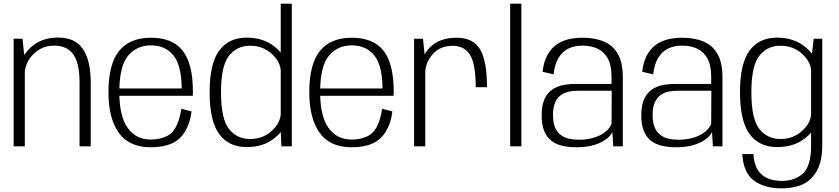

<svg xmlns="http://www.w3.org/2000/svg" viewBox="-20 -805 4612 1056"><path d="M55 0H116.5V-413Q124 -466.5 162 -505.5Q209.5 -554 278 -554Q348 -554 382.8 -506.2Q417.5 -458.5 417.5 -352.5V0H479V-352Q479 -470 437 -534.2Q395 -598.5 299 -598.5Q205.5 -598.5 145.5 -541Q126 -522.5 113 -502.5L104 -592H55Z M810 5Q877.5 5 924.5 -16Q971.5 -37 999 -83.8Q1026.5 -130.5 1033.5 -192.5L977 -206.5Q970.5 -156 951 -114Q931.5 -72 894.5 -54.8Q857.5 -37.5 810 -37.5Q727.5 -37.5 682 -102Q640 -161 636.5 -278H1040Q1041 -288.5 1041 -300Q1041 -453.5 985.2 -525.5Q929.5 -597.5 810 -597.5Q694 -597.5 635.2 -525Q576.5 -452.5 576.5 -298Q576.5 -154.5 633.2 -74.8Q690 5 810 5ZM636.5 -318.5Q640 -444.5 684 -498Q732 -555.5 810 -555.5Q890 -555.5 934.5 -499.5Q978 -445.5 979.5 -318.5Z M1527.5 0H1585V-785H1524V-516Q1510 -533 1489 -549.5Q1428 -598 1336.5 -598Q1238 -598 1185.5 -526.8Q1133 -455.5 1133 -297Q1133 -139.5 1185.5 -67.8Q1238 4 1336.5 4Q1428 4 1489 -44.5Q1510.5 -62 1524.5 -79ZM1524 -175Q1520 -127 1475 -85.5Q1426 -40.5 1355.5 -40.5Q1283 -40.5 1239.2 -96Q1195.5 -151.5 1195.5 -297Q1195.5 -442.5 1239.2 -498Q1283 -553.5 1355.5 -553.5Q1426 -553.5 1475 -508.5Q1520 -467.5 1524 -419Z M1914.5 5Q1982 5 2029 -16Q2076 -37 2103.5 -83.8Q2131 -130.5 2138 -192.5L2081.5 -206.5Q2075 -156 2055.5 -114Q2036 -72 1999 -54.8Q1962 -37.5 1914.5 -37.5Q1832 -37.5 1786.5 -102Q1744.5 -161 1741 -278H2144.5Q2145.5 -288.5 2145.5 -300Q2145.5 -453.5 2089.8 -525.5Q2034 -597.5 1914.5 -597.5Q1798.5 -597.5 1739.8 -525Q1681 -452.5 1681 -298Q1681 -154.5 1737.8 -74.8Q1794.5 5 1914.5 5ZM1741 -318.5Q1744.5 -444.5 1788.5 -498Q1836.5 -555.5 1914.5 -555.5Q1994.5 -555.5 2039 -499.5Q2082.5 -445.5 2084 -318.5Z M2596.5 -325.5H2658.5Q2658.5 -468.5 2620.8 -533Q2583 -597.5 2491 -597.5Q2399.5 -597.5 2347 -546.5Q2327.5 -527.5 2315.5 -505.5L2306.5 -592H2257.5V0H2319V-409.5Q2321.5 -463 2359 -506Q2399 -553 2470.5 -553Q2534 -553 2565.2 -503Q2596.5 -453 2596.5 -325.5Z M2786 0H2847.5V-785H2786Z M3149 5Q3195.5 5 3230.8 -3.2Q3266 -11.5 3290.5 -24.8Q3315 -38 3329.2 -52.5Q3343.5 -67 3348 -79.5L3353 0H3405.5V-381Q3405.5 -460 3378.8 -507.5Q3352 -555 3302.2 -576.2Q3252.5 -597.5 3183.5 -597.5Q3138 -597.5 3100 -587.2Q3062 -577 3033.8 -554.5Q3005.5 -532 2987.8 -496.5Q2970 -461 2964 -410.5L3024.5 -396Q3031 -452 3052 -486.8Q3073 -521.5 3106.2 -537.8Q3139.5 -554 3184 -554Q3232.5 -554 3268.2 -536.5Q3304 -519 3323.8 -481.5Q3343.5 -444 3343.5 -383.5V-343.5H3146Q3116.5 -343.5 3088.8 -339.2Q3061 -335 3037.5 -324Q3014 -313 2996.2 -293.5Q2978.5 -274 2968.8 -244Q2959 -214 2959 -171Q2959 -127 2969 -96.2Q2979 -65.5 2996.8 -45.8Q3014.5 -26 3038.5 -15Q3062.5 -4 3090.5 0.5Q3118.5 5 3149 5ZM3162 -36.5Q3134 -36.5 3108.8 -42.2Q3083.5 -48 3063.8 -62.8Q3044 -77.5 3032.8 -104.2Q3021.5 -131 3021.5 -172.5Q3021.5 -214 3032.8 -240.2Q3044 -266.5 3063.5 -281Q3083 -295.5 3107.8 -300.8Q3132.5 -306 3159.5 -306H3344.5L3343.5 -124.5Q3338 -108.5 3323.5 -92.8Q3309 -77 3286 -64.2Q3263 -51.5 3231.8 -44Q3200.5 -36.5 3162 -36.5Z M3697 5Q3743.5 5 3778.8 -3.2Q3814 -11.5 3838.5 -24.8Q3863 -38 3877.2 -52.5Q3891.5 -67 3896 -79.5L3901 0H3953.5V-381Q3953.5 -460 3926.8 -507.5Q3900 -555 3850.2 -576.2Q3800.5 -597.5 3731.5 -597.5Q3686 -597.5 3648 -587.2Q3610 -577 3581.8 -554.5Q3553.5 -532 3535.8 -496.5Q3518 -461 3512 -410.5L3572.5 -396Q3579 -452 3600 -486.8Q3621 -521.5 3654.2 -537.8Q3687.5 -554 3732 -554Q3780.5 -554 3816.2 -536.5Q3852 -519 3871.8 -481.5Q3891.5 -444 3891.5 -383.5V-343.5H3694Q3664.5 -343.5 3636.8 -339.2Q3609 -335 3585.5 -324Q3562 -313 3544.2 -293.5Q3526.5 -274 3516.8 -244Q3507 -214 3507 -171Q3507 -127 3517 -96.2Q3527 -65.5 3544.8 -45.8Q3562.5 -26 3586.5 -15Q3610.5 -4 3638.5 0.5Q3666.5 5 3697 5ZM3710 -36.5Q3682 -36.5 3656.8 -42.2Q3631.5 -48 3611.8 -62.8Q3592 -77.5 3580.8 -104.2Q3569.5 -131 3569.5 -172.5Q3569.5 -214 3580.8 -240.2Q3592 -266.5 3611.5 -281Q3631 -295.5 3655.8 -300.8Q3680.5 -306 3707.5 -306H3892.5L3891.5 -124.5Q3886 -108.5 3871.5 -92.8Q3857 -77 3834 -64.2Q3811 -51.5 3779.8 -44Q3748.5 -36.5 3710 -36.5Z M4278 231Q4346 231 4394.2 209.2Q4442.5 187.5 4472.5 134.8Q4502.5 82 4502.5 -8V-592H4455.5L4445.5 -509Q4431 -529 4406 -549Q4345 -598 4253.5 -598Q4155 -598 4102.5 -526.8Q4050 -455.5 4050 -297Q4050 -139.5 4102.8 -67.8Q4155.5 4 4254 4Q4345.5 4 4406.5 -43.5Q4427.5 -59.5 4441 -76V-3.5Q4441 106 4397.2 148Q4353.5 190 4279.5 190Q4235 190 4200.8 175Q4166.5 160 4147 128.5Q4127.5 97 4123.5 42.5H4062.5Q4069 146.5 4127.5 188.8Q4186 231 4278 231ZM4441 -417.5V-177Q4438 -127.5 4392 -85.5Q4343 -40.5 4272.5 -40.5Q4200 -40.5 4156.2 -96Q4112.5 -151.5 4112.5 -297Q4112.5 -442.5 4156.2 -498Q4200 -553.5 4272.5 -553.5Q4343 -553.5 4392 -508.5Q4438 -466.5 4441 -417.5Z"/></svg>

Font: Anybody Light
Style: Regular
Weight: 300
Designer: Tyler Finck
Foundry: Etcetera Type Company
Version: Version 1.111; ttfautohint (v1.8.4)